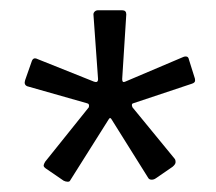

<svg xmlns="http://www.w3.org/2000/svg" viewBox="-20 -762 420 374"><path d="M197 -530Q196 -532 194.5 -532Q193 -532 192 -530L117 -411Q116 -408 112 -408Q108 -408 104 -410L69 -434Q65 -437 65 -439.5Q65 -442 68 -447L153 -553Q155 -560 149 -561L33 -594Q26 -597 29 -606L42 -643Q45 -651 53 -647L163 -603Q171 -600 171 -608L162 -734Q162 -737 164.5 -739.5Q167 -742 171 -742H218Q226 -742 226 -734L218 -608Q218 -600 224 -603L337 -651Q339 -652 342 -652Q347 -652 348 -646L359 -611Q360 -609 360 -605Q360 -601 354 -599L240 -561Q235 -560 238 -553L320 -453Q322 -451 322 -446Q322 -442 316 -437L284 -415Q280 -412 275.5 -412Q271 -412 269 -415Z"/></svg>

Font: n
Style: Regular
Weight: 400
Designer: Pablo Impallari, Rodrigo Fuenzalida
Foundry: Impallari Type
Version: Version 1.002; ttfautohint (v1.5)